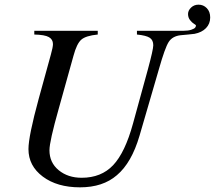

<svg xmlns="http://www.w3.org/2000/svg" viewBox="-20 -785 921 823"><path d="M567 -653H766Q787 -653 800 -657.5Q813 -662 816.5 -666.5Q820 -671 820 -676Q820 -678 811.5 -683Q803 -688 794.5 -699Q786 -710 786 -725Q786 -740 799 -752.5Q812 -765 831 -765Q852 -765 866.5 -750Q881 -735 881 -710Q881 -683 863 -664.5Q845 -646 814 -640Q807 -639 786.5 -637Q766 -635 754 -634Q719 -630 703 -605Q687 -580 661 -488L578 -203Q544 -87 481 -34Q421 18 323 18Q225 18 163.5 -28Q102 -74 102 -146Q102 -201 146 -362L198 -551Q207 -583 207 -596Q207 -616 189.5 -626Q172 -636 127 -637V-653H399V-637Q348 -632 328.5 -615Q309 -598 295 -546L232 -320Q192 -179 192 -141Q192 -88 231.5 -55.5Q271 -23 330 -23Q414 -23 465 -77Q516 -131 550 -255L614 -488Q637 -573 637 -591Q637 -613 622 -623Q607 -633 567 -637Z"/></svg>

Font: STIX MathJax Latin
Style: Italic
Weight: 400
Italic angle: -16.33°
Designer: MicroPress Inc., with final additions and corrections provided by Coen Hoffman, Elsevier (retired)
Version: Version 1.1.1